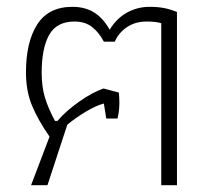

<svg xmlns="http://www.w3.org/2000/svg" viewBox="-20 -542 622 562"><path d="M125 -142Q91 -191 73.5 -233.5Q56 -276 56 -330Q56 -419 89 -470.5Q122 -522 192 -522Q229 -522 255.5 -505.5Q282 -489 301 -455Q321 -488 351.5 -505Q382 -522 418 -522Q442 -522 460 -518.5Q478 -515 498 -507V0H452V-474Q437 -479 409 -479Q376 -479 351.5 -462.5Q327 -446 316 -420H284Q270 -447 249.5 -463Q229 -479 198 -479Q146 -479 124 -440Q102 -401 102 -329Q102 -287 112 -255Q122 -223 141 -188H148Q173 -217 211 -244Q249 -271 283 -283L328 -271L329 -256Q331 -223 324 -195H291L284 -239Q261 -233 231 -215Q201 -197 177 -177L119 0H71Z"/></svg>

Font: Athiti Light
Style: Regular
Weight: 300
Designer: CadsonDemak Team
Foundry: CadsonDemak
Version: Version 1.033